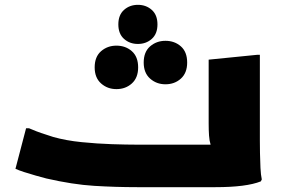

<svg xmlns="http://www.w3.org/2000/svg" viewBox="-20 -775 1168 795"><path d="M88 -244H100Q111 -239 130.5 -231.5Q150 -224 169.5 -218Q189 -212 200 -208Q253 -193 317.5 -186.5Q382 -180 443.5 -178Q505 -176 548 -176H852Q847 -192 845.5 -214Q844 -236 844 -264V-528L1044 -548H1056V-192Q1056 -172 1056.5 -141Q1057 -110 1058.5 -80Q1060 -50 1064 -32L1060 -24Q1000 0 872 0H548Q458 0 369.5 -5.5Q281 -11 172 -36Q153 -41 128 -48Q103 -55 80 -62.5Q57 -70 44 -76ZM551 -593Q517 -593 493.5 -614Q470 -635 470 -674Q470 -713 493.5 -734Q517 -755 551 -755Q585 -755 608.5 -734Q632 -713 632 -674Q632 -635 608.5 -614Q585 -593 551 -593ZM665 -426Q628 -426 601.5 -449.5Q575 -473 575 -516Q575 -560 601.5 -583Q628 -606 665 -606Q703 -606 729 -583Q755 -560 755 -516Q755 -473 729 -449.5Q703 -426 665 -426ZM462 -406Q425 -406 398.5 -429.5Q372 -453 372 -496Q372 -540 398.5 -563Q425 -586 462 -586Q500 -586 526 -563Q552 -540 552 -496Q552 -453 526 -429.5Q500 -406 462 -406Z"/></svg>

Font: Kufam Black
Style: Italic
Weight: 900
Italic angle: -11°
Designer: Artur Schmal
Foundry: Original Type
Version: Version 1.301; ttfautohint (v1.8.3)